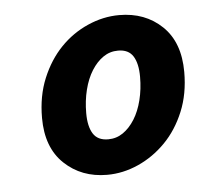

<svg xmlns="http://www.w3.org/2000/svg" viewBox="-36 -634 442 419"><g transform="rotate(-5 185.0 -424.5)"><path d="M183 -252Q127 -252 89.5 -287.5Q52 -323 52 -388Q52 -436 68 -474.5Q84 -513 110 -540Q136 -567 170 -582Q204 -597 239 -597Q296 -597 333 -561.5Q370 -526 370 -461Q370 -413 354 -374.5Q338 -336 311.5 -309Q285 -282 251.5 -267Q218 -252 183 -252ZM230 -520Q212 -520 197.5 -510Q183 -500 172 -482.5Q161 -465 155 -441Q149 -417 149 -390Q149 -361 159 -345Q169 -329 192 -329Q210 -329 224.5 -339Q239 -349 250 -366.5Q261 -384 267 -408Q273 -432 273 -459Q273 -488 263 -504Q253 -520 230 -520Z"/></g></svg>

Font: mr_Source Sans Pro
Style: Bold Italic
Weight: 700
Italic angle: -11°
Designer: Paul D. Hunt
Foundry: Adobe Systems Incorporated
Version: Version 1.036;July 10, 2024;FontCreator 11.5.0.2430 64-bit